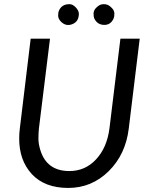

<svg xmlns="http://www.w3.org/2000/svg" viewBox="-20 -904 711 932"><path d="M176.3 -173.8Q208 -73.7 316.9 -73.7Q393.6 -73.7 446.3 -130.4Q499 -187 511.2 -279.8L564.5 -716.3H658.2L605 -279.8Q589.8 -154.3 507.8 -73.2Q425.3 8.3 311 8.3Q196.8 8.3 134.3 -59.1Q72.3 -126.5 73.2 -233.9Q73.2 -256.3 76.2 -279.8L128.9 -716.3H222.7L168.9 -280.3Q166.5 -255.9 166.5 -230.5Q166.5 -205.1 176.3 -173.8ZM535.2 -837.4Q535.2 -822.3 531.2 -813.5Q516.6 -782.2 484.9 -783.2Q453.1 -783.7 438 -813.5Q434.1 -822.3 434.1 -837.9Q434.6 -853.5 445.3 -864.7Q456.1 -876 464.8 -879.9Q473.6 -883.8 484.4 -883.8Q495.1 -883.8 503.9 -879.9Q512.7 -876 523.9 -864.3Q535.2 -852.1 535.2 -837.4ZM362.8 -837.4Q362.8 -799.8 332 -787.1Q301.3 -774.4 276.9 -797.9Q262.2 -812.5 262.2 -828.1Q262.2 -843.8 266.1 -852.1Q279.3 -883.8 317.4 -883.8Q333 -883.8 347.7 -868.2Q362.8 -852.1 362.8 -837.4Z"/></svg>

Font: Lato-Italic
Style: Italic
Weight: 400
Italic angle: -7°
Designer: Lukasz Dziedzic
Foundry: tyPoland Lukasz Dziedzic
Version: Version 1.104; Western+Polish opensource